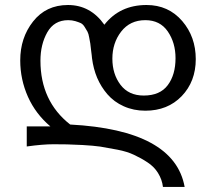

<svg xmlns="http://www.w3.org/2000/svg" viewBox="-20 -760 855 760"><path d="M674.8 -529.8Q674.8 -590.8 644 -635.7Q613.3 -680.2 555.2 -680.2Q494.6 -680.2 459.5 -634.8Q424.8 -589.8 424.8 -527.8Q424.8 -466.8 457 -424.3Q489.3 -381.8 548.8 -381.8Q613.3 -381.8 644 -422.9Q674.8 -463.9 674.8 -529.8ZM699.2 -379.4Q643.6 -321.8 555.2 -321.8Q508.8 -321.8 469.7 -339.4Q431.6 -356.4 405.3 -386.7Q379.9 -416 364.3 -452.6Q349.6 -487.8 344.2 -529.8Q344.2 -532.2 343 -541.7Q341.8 -551.3 340.8 -559.1Q338.4 -582.5 337.4 -587.9L333 -611.8Q330.6 -626.5 326.2 -634.8Q325.7 -635.7 315.4 -652.8Q308.6 -664.1 299.8 -668.5Q292.5 -671.9 278.3 -676.3Q265.1 -680.2 250 -680.2Q194.3 -680.2 167 -631.8Q140.1 -584 140.1 -520Q140.1 -359.4 257.8 -267.1Q670.4 -245.1 710.9 -20H625Q621.6 -49.3 605.5 -75.2Q590.3 -100.1 564 -117.2Q539.1 -133.8 510.7 -147Q482.9 -160.2 444.8 -167.5Q395.5 -176.8 377 -179.7Q349.1 -183.6 307.1 -186Q289.6 -187 245.1 -188.5Q230.5 -189 191.9 -189Q148.9 -189 85.9 -180.2V-259.8H179.2Q121.1 -309.1 90.8 -376.5Q60.1 -445.3 60.1 -521Q60.1 -610.4 110.8 -674.8Q162.1 -740.2 249 -740.2Q337.9 -740.2 393.1 -662.1Q454.1 -740.2 560.1 -740.2Q646.5 -740.2 701.2 -676.8Q754.9 -614.3 754.9 -525.9Q754.9 -437.5 699.2 -379.4Z"/></svg>

Font: Miedinger*
Style: Book
Weight: 400
Version: Version 001.000